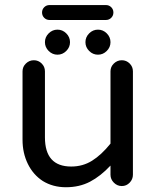

<svg xmlns="http://www.w3.org/2000/svg" viewBox="-20 -748 635 778"><path d="M150.4 -697.3Q150.4 -710 159.2 -718.8Q168 -727.5 180.7 -727.5H409.2Q421.9 -727.5 430.7 -718.8Q439.5 -710 439.5 -697.3Q439.5 -684.6 430.7 -675.8Q421.9 -667 409.2 -667H180.7Q168 -667 159.2 -675.8Q150.4 -684.6 150.4 -697.3ZM162.1 -577.1Q162.1 -597.7 177.2 -612.8Q192.4 -627.9 212.9 -627.9Q233.4 -627.9 248.5 -612.8Q263.7 -597.7 263.7 -577.1Q263.7 -556.6 248.5 -541.5Q233.4 -526.4 212.9 -526.4Q192.4 -526.4 177.2 -541.5Q162.1 -556.6 162.1 -577.1ZM326.2 -577.1Q326.2 -597.7 341.3 -612.8Q356.4 -627.9 377 -627.9Q397.5 -627.9 412.6 -612.8Q427.7 -597.7 427.7 -577.1Q427.7 -556.6 412.6 -541.5Q397.5 -526.4 377 -526.4Q356.4 -526.4 341.3 -541.5Q326.2 -556.6 326.2 -577.1ZM153.3 -14.6Q114.3 -40 92.8 -84Q71.3 -127.9 71.3 -181.6V-459Q71.3 -477.5 85 -490.7Q98.6 -503.9 117.2 -503.9Q135.7 -503.9 148.9 -490.7Q162.1 -477.5 162.1 -459V-191.4Q162.1 -73.2 268.6 -73.2Q315.4 -73.2 353 -96.7Q390.6 -120.1 427.7 -166V-459Q427.7 -477.5 441.4 -490.7Q455.1 -503.9 473.6 -503.9Q492.2 -503.9 505.4 -490.7Q518.6 -477.5 518.6 -459V-40Q518.6 -21.5 505.4 -7.8Q492.2 5.9 473.6 5.9Q455.1 5.9 441.4 -7.8Q427.7 -21.5 427.7 -40V-77.1Q387.7 -34.2 344.7 -11.7Q301.8 10.7 247.1 10.7Q194.3 10.7 153.3 -14.6Z"/></svg>

Font: jf-openhuninn-1.1
Style: Regular
Weight: 400
Designer: [Kosugi Maru]
      Designed by Motoya company      

      [Varela Round]
      Joe Prince(Latin component); Avraham Co
Foundry: justfont CO.,LTD.
Version: 1.1